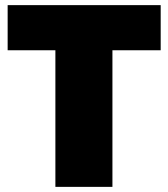

<svg xmlns="http://www.w3.org/2000/svg" viewBox="-20 -728 656 748"><path d="M9.8 -532.2V-708H606V-532.2H418V0H195.8V-532.2Z"/></svg>

Font: Poppins Black
Style: Regular
Weight: 900
Designer: Ninad Kale (Devanagari), Jonny Pinhorn (Latin)
Foundry: Indian Type Foundry
Version: 4.004